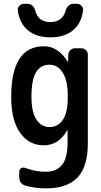

<svg xmlns="http://www.w3.org/2000/svg" viewBox="-20 -778 540 1028"><path d="M373 -757.8H391.6Q405.3 -757.8 416 -747.1Q426.8 -736.3 424.8 -721.7Q415 -651.4 369.6 -614.7Q324.2 -578.1 250 -578.1Q175.8 -578.1 130.4 -615.2Q85 -652.3 75.2 -721.7Q73.2 -735.4 83.5 -746.6Q93.8 -757.8 108.4 -757.8H127Q141.6 -757.8 152.8 -748Q164.1 -738.3 168 -722.7Q184.6 -659.2 250 -659.7Q315.4 -660.2 332 -722.7Q335.9 -737.3 347.2 -747.6Q358.4 -757.8 373 -757.8ZM245.1 -431.6Q197.3 -431.6 172.9 -391.1Q148.4 -350.6 148.4 -259.8Q148.4 -178.7 174.8 -138.2Q201.2 -97.7 245.1 -97.7Q290 -97.7 316.4 -136.2Q342.8 -174.8 342.8 -254.9V-264.6Q342.8 -346.7 315.9 -389.2Q289.1 -431.6 245.1 -431.6ZM40 -259.8Q40 -529.3 214.8 -530.3Q290 -530.3 341.8 -449.2Q341.8 -448.2 343.8 -448.2Q344.7 -448.2 344.7 -449.2L345.7 -485.4Q346.7 -500 356.9 -509.8Q367.2 -519.5 381.8 -519.5H415Q429.7 -519.5 439.9 -509.8Q450.2 -500 450.2 -485.4V-9.8Q450.2 114.3 395 172.4Q339.8 230.5 227.5 230.5Q166 230.5 116.2 215.8Q83 206.1 83 169.9V142.6Q83 129.9 92.8 123Q102.5 116.2 115.2 121.1Q173.8 142.6 224.6 141.6Q282.2 141.6 312 105Q341.8 68.4 341.8 -14.6V-79.1Q341.8 -80.1 340.8 -80.1Q338.9 -80.1 338.9 -79.1Q293.9 0 214.8 0Q135.7 0 87.9 -66.4Q40 -132.8 40 -259.8Z"/></svg>

Font: Rounded-L Mgen+ 1m medium
Style: Regular
Weight: 500
Designer: [Source Han Sans]
Ryoko NISHIZUKA  (kana & ideographs); Paul D. Hunt (Latin, Greek & Cyrillic); Wenlong ZHANG  (bopomofo
Version: Version 1.059.20150602